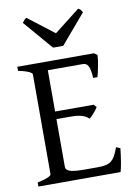

<svg xmlns="http://www.w3.org/2000/svg" viewBox="-93 -911 683 971"><g transform="rotate(-10 248.0 -425.5)"><path d="M466 -119 445 -128C420 -56 398 -44 336 -44H273C210 -44 173 -49 173 -75V-320H242C276 -320 314 -318 339 -293C342 -296 346 -299 350 -303L362 -316C370 -325 378 -335 384 -345L371 -359H173V-571H352C376 -571 389 -555 392 -493H414C416 -499 418 -507 420 -516L426 -545C430 -563 433 -584 434 -603L418 -615H24V-594C80 -583 95 -570 95 -564V-51C95 -45 83 -33 24 -21V0H446C453 -23 461 -71 466 -119ZM90 -829 219 -679H271L399 -829L390 -843C388 -845 384 -848 378 -851L246 -748L112 -851C100 -845 99 -838 90 -829Z"/></g></svg>

Font: Temporarium
Style: Regular
Weight: 400
Version: Version 1.1